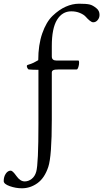

<svg xmlns="http://www.w3.org/2000/svg" viewBox="-117 -726 556 1034"><path d="M162 -478V-422Q162 -400 187 -400H305Q309 -400 309 -389Q309 -377 305 -364.5Q301 -352 296 -352H202Q177 -352 169.5 -348Q162 -344 162 -335V-82Q162 116 143 173Q123 233 84.5 260.5Q46 288 1 288Q-32 288 -64.5 276.5Q-97 265 -97 249Q-97 226 -86 209.5Q-75 193 -59 193Q-49 193 -28.5 222Q-8 251 16 251Q36 251 53.5 237.5Q71 224 78 199Q90 158 90 -60V-350Q59 -350 38 -352Q35 -352 31.5 -358Q28 -364 27.5 -369Q27 -374 31 -376Q42 -379 50.5 -382.5Q59 -386 63.5 -388Q68 -390 76.5 -395Q85 -400 89 -402Q89 -484 110.5 -546Q132 -608 166.5 -641Q201 -674 237 -690Q273 -706 309 -706Q347 -706 365 -702Q383 -698 403 -681Q419 -668 419 -646Q419 -630 409 -618Q399 -606 385 -606Q377 -606 366 -615Q355 -624 345 -635.5Q335 -647 314 -656Q293 -665 267 -665Q218 -665 190 -619Q162 -573 162 -478Z"/></svg>

Font: EB Garamond SC 12
Style: Regular
Weight: 400
Version: Version 0.016 ; ttfautohint (v0.97) -l 8 -r 50 -G 200 -x 0 -